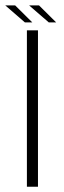

<svg xmlns="http://www.w3.org/2000/svg" viewBox="-45 -708 244 728"><path d="M57 0H99V-593H57ZM140 -623H168L103 -687.5H65.5ZM49.5 -623H77.5L12.5 -687.5H-25Z"/></svg>

Font: Anybody Thin ExtraLight
Style: Regular
Weight: 250
Version: Version 1.113;gftools[0.9.25]